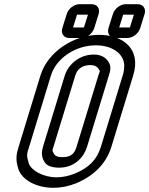

<svg xmlns="http://www.w3.org/2000/svg" viewBox="-20 -864 711 915"><path d="M223 -505C247 -584 337 -648 437 -648C514 -648 568 -609 572 -556C572 -539 571 -523 565 -505L461 -165C442 -104 406 -66 337 -37C306 -25 278 -19 249 -19C186 -19 128 -52 117 -86C105 -126 108 -130 119 -165ZM452 -698C332 -698 208 -618 173 -505L69 -165C58 -130 53 -105 67 -60C85 -4 157 31 234 31C271 31 306 24 344 9C429 -27 487 -86 511 -165L615 -505C654 -633 564 -698 452 -698ZM497 -569C482 -593 458 -604 427 -604C355 -604 304 -553 289 -505L185 -165C179 -144 175 -120 191 -94C202 -72 231 -65 262 -65C338 -65 381 -118 395 -165L499 -505C505 -524 512 -547 497 -569ZM449 -505 345 -165C336 -136 323 -115 277 -115C252 -115 243 -122 239 -128C227 -148 229 -146 235 -165L339 -505C346 -529 367 -554 411 -554C430 -554 443 -547 450 -535C458 -520 458 -533 449 -505ZM548 -733 567 -794H618L599 -733ZM648 -730 669 -797C677 -823 662 -844 636 -844H579C553 -844 526 -823 518 -797L497 -730C489 -704 504 -683 530 -683H587C613 -683 640 -704 648 -730ZM328 -733 347 -794H399L380 -733ZM429 -730 450 -797C458 -823 443 -844 417 -844H359C333 -844 306 -823 298 -797L277 -730C269 -704 284 -683 310 -683H368C394 -683 421 -704 429 -730Z"/></svg>

Font: DIN Rundschrift
Style: BreitKontKu
Weight: 400
Width: 7
Version: Version 1.027